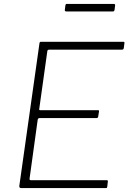

<svg xmlns="http://www.w3.org/2000/svg" viewBox="-20 -954 652 974"><path d="M180 -733Q181 -739 182.5 -740.5Q184 -742 189 -742H606Q613 -742 611 -734L608 -710Q607 -706 605 -704Q603 -702 598 -702H230Q225 -702 223 -700.5Q221 -699 220 -694L179 -401Q178 -398 179.5 -396.5Q181 -395 185 -395H477Q481 -395 482 -393Q483 -391 482 -387L478 -362Q477 -355 469 -355H181Q172 -355 171 -345L130 -48Q129 -40 136 -40H519Q524 -40 526 -38.5Q528 -37 527 -32L524 -6Q523 -2 522 -1Q521 0 517 0H87Q77 0 78 -11L180 -733ZM564 -927 561 -903Q560 -899 558.5 -897.5Q557 -896 551 -896H316Q312 -896 310 -898.5Q308 -901 309 -905L312 -928Q313 -931 314 -932.5Q315 -934 317 -934H559Q561 -934 563 -931.5Q565 -929 564 -927Z"/></svg>

Font: Libre Franklin Thin Thin
Style: Italic
Weight: 250
Italic angle: -8°
Version: Version 3.000